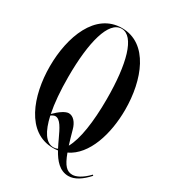

<svg xmlns="http://www.w3.org/2000/svg" viewBox="-195 -804 878 993"><g transform="rotate(30 244.0 -307.0)"><path d="M483 24C445 64 412 78 391 78C358 78 336.8 58.2 312 -8.8C415.1 -57.7 460 -205.8 460 -350C460 -526 393 -708 235 -708C77 -708 10 -526 10 -350C10 -174 77 8 235 8C245 8 254.7 7.3 264 5.9C290.1 53.4 323.7 94 376 94C413.5 94 451 69 487.5 28.5ZM235 -704C312 -704 350 -558 350 -350C350 -212.8 333.5 -102.5 300.1 -43.4C292.7 -66.6 284.8 -94 276 -126C266 -163.5 244 -189 217 -189C198.1 -189 167.6 -169.2 137.6 -138.7C125.9 -196.2 120 -268.3 120 -350C120 -558 158 -704 235 -704ZM235 4C189.7 4 157.9 -46.5 139.4 -130.4C148.3 -136.9 157.5 -141 164 -141C194 -141 214 -98 237 -49C244.2 -33.4 251.7 -17.3 260 -1.6C252.1 2.1 243.8 4 235 4Z"/></g></svg>

Font: Picaflor 96 pt
Style: Regular
Weight: 400
Designer: Ariel Martín Pérez
Foundry: Tunera Type Foundry
Version: Version 1.000;hotconv 1.0.109;makeotfexe 2.5.65596